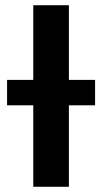

<svg xmlns="http://www.w3.org/2000/svg" viewBox="-20 -713 390 733"><path d="M107 0V-311H7V-408H107V-693H243V-408H343V-311H243V0Z"/></svg>

Font: Ubuntu Sans
Style: Bold
Weight: 700
Designer: Dalton Maag Ltd
Foundry: Dalton Maag Ltd
Version: Version 1.006; ttfautohint (v1.8.4.7-5d5b)